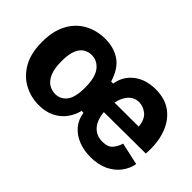

<svg xmlns="http://www.w3.org/2000/svg" viewBox="-83 -831 1133 1133"><g transform="rotate(45 483.5 -264.0)"><path d="M282 13Q216 13 159 -17.5Q102 -48 67 -109.5Q32 -171 32 -265Q32 -356 65 -417.5Q98 -479 155.5 -510.5Q213 -542 285 -542Q356 -542 408 -507Q460 -472 486 -388H503Q514 -458 568.5 -500Q623 -542 705 -542Q786 -542 838.5 -501Q891 -460 914.5 -390Q938 -320 931 -232L583 -230Q589 -166 620 -133Q651 -100 700 -100Q747 -100 767 -125Q787 -150 795 -179L935 -148Q927 -104 899 -67Q871 -30 824.5 -8Q778 14 714 14Q660 14 614 -4Q568 -22 538 -57Q508 -92 501 -142H485Q475 -100 449.5 -65Q424 -30 382 -8.5Q340 13 282 13ZM690 -419Q650 -419 623.5 -390Q597 -361 588 -314L789 -315Q784 -371 753.5 -395Q723 -419 690 -419ZM304 -102Q348 -102 375.5 -137Q403 -172 403 -254Q403 -340 372 -379Q341 -418 294 -418Q268 -418 245 -404.5Q222 -391 208 -358Q194 -325 194 -266Q194 -205 209.5 -169Q225 -133 250.5 -117.5Q276 -102 304 -102Z"/></g></svg>

Font: Bricolage Grotesque 12pt ExtraBold
Style: Regular
Weight: 800
Designer: Mathieu Triay
Foundry: Atelier Triay
Version: Version 1.001; ttfautohint (v1.8.4.7-5d5b);gftools[0.9.33.de